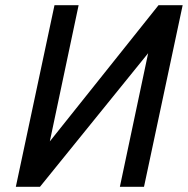

<svg xmlns="http://www.w3.org/2000/svg" viewBox="-20 -720 724 740"><path d="M190 -700 41 0H134L551 -515L442 0H535L684 -700H591L172 -175L283 -700Z"/></svg>

Font: Advent Pro SemiBold
Style: Italic
Weight: 600
Italic angle: -12°
Version: Version 3.000